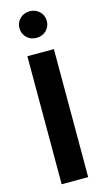

<svg xmlns="http://www.w3.org/2000/svg" viewBox="-140 -970 551 1014"><g transform="rotate(-15 136.0 -463.0)"><path d="M63.4 0V-700H208.4V0ZM136 -781Q103.9 -781 82.6 -801.9Q61.3 -822.8 61.3 -853.6Q61.3 -884.3 82.6 -905.2Q103.9 -926.2 136 -926.2Q168.2 -926.2 189.5 -905.2Q210.8 -884.3 210.8 -853.6Q210.8 -822.8 189.5 -801.9Q168.2 -781 136 -781Z"/></g></svg>

Font: Red Hat Display VF
Style: Regular
Weight: 300
Designer: Pentagram, MCKL
Foundry: Pentagram, MCKL
Version: Version 1.023